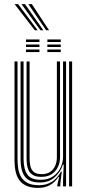

<svg xmlns="http://www.w3.org/2000/svg" viewBox="-20 -895 420 922"><path d="M163 7.3Q131.5 7.3 110.7 -1.3Q89.9 -9.9 77.6 -24.2Q65.3 -38.5 59.3 -56.3Q53.3 -74 51.5 -92.4Q49.7 -110.7 49.7 -127.2V-600H64.2V-129.7Q64.2 -110.2 67 -88.5Q69.9 -66.8 79.8 -48Q89.8 -29.2 110.5 -17.4Q131.2 -5.6 167.1 -5.6Q203.8 -5.6 230.1 -22.7Q256.4 -39.8 272.8 -71.2H276.8L269.7 -12.6V0H255L255 -5.6L264.1 -45.8H261.2Q244.7 -20.4 220.4 -6.5Q196.1 7.3 163 7.3ZM311.8 0V-600H326.3V0ZM178.4 -45.7Q154 -45.7 139.8 -53.7Q125.5 -61.7 118.6 -74.8Q111.8 -87.9 109.7 -103.5Q107.6 -119.2 107.6 -134.5V-600H122.1V-135.3Q122.1 -116.2 125.6 -98.6Q129.2 -81 141.5 -69.8Q153.8 -58.7 180.3 -58.7Q205 -58.7 221.1 -69.7Q237.2 -80.8 245.1 -99.1Q253.1 -117.4 253.1 -138.8V-600H268.3V-139.9Q268.3 -115.4 258.4 -93.9Q248.5 -72.3 228.6 -59Q208.7 -45.7 178.4 -45.7ZM170.7 -18.7Q119.5 -19.1 99.1 -47.5Q78.7 -75.9 78.7 -130.5V-600H93.2V-132.1Q93.2 -84.7 110.4 -58.2Q127.6 -31.6 175.4 -31.6Q211.6 -31.6 235.3 -48.3Q259.1 -64.9 270.9 -90.2Q282.7 -115.4 282.7 -141V-600H297.3V0H282.8V-35L286.1 -104.2H282.1Q269.9 -67.5 241.8 -43Q213.7 -18.4 170.7 -18.7ZM207.4 -693.3V-705.4H271.8V-693.3ZM104.9 -645V-657.1H169.4V-645ZM104.9 -669.2V-681.2H169.4V-669.2ZM104.9 -693.3V-705.4H169.4V-693.3ZM207.4 -645V-657.1H271.8V-645ZM207.4 -669.2V-681.2H271.8V-669.2ZM147 -749.8 50.2 -875H67.1L160.9 -749.8ZM174.1 -749.8 83.2 -875H100.1L188.1 -749.8ZM201.4 -749.8 116.2 -875H133.1L215.5 -749.8Z"/></svg>

Font: Big Shoulders Inline Display SC Thin
Style: Regular
Weight: 100
Designer: Patric King
Foundry: XO Type Co
Version: Version 2.002